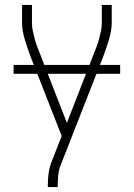

<svg xmlns="http://www.w3.org/2000/svg" viewBox="-20 -540 540 775"><path d="M173 215V208Q173 184 176 161Q179 138 187 116L229 9L104 -310Q98 -327 92 -343.5Q86 -360 81 -377Q76 -394 72.5 -411.5Q69 -429 69 -447V-520H109V-447Q109 -431 112.5 -415Q116 -399 120 -383.5Q124 -368 129.5 -353Q135 -338 141 -324L250 -44L359 -324Q365 -338 370.5 -353Q376 -368 380 -383.5Q384 -399 387.5 -415Q391 -431 391 -447V-520H431V-447Q431 -429 427.5 -411.5Q424 -394 419 -377Q414 -360 408 -343.5Q402 -327 396 -310L224 129Q217 148 215 168Q213 188 213 208V215ZM35 -242V-278H465V-242Z"/></svg>

Font: Iosevka Curly Extralight
Style: Regular
Weight: 200
Monospace: yes
Designer: Belleve Invis
Foundry: Belleve Invis
Version: Version 22.1.2; ttfautohint (v1.8.4)